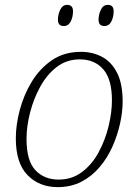

<svg xmlns="http://www.w3.org/2000/svg" viewBox="-20 -759 569 789"><path d="M217 10Q142 10 93.5 -39Q45 -88 45 -191Q45 -246 61.5 -308Q78 -370 111 -424Q144 -478 194 -512Q244 -546 313 -546Q360 -546 399 -525.5Q438 -505 461 -460Q484 -415 484 -342Q484 -300 473.5 -252Q463 -204 442.5 -157.5Q422 -111 390 -73Q358 -35 315 -12.5Q272 10 217 10ZM221 -21Q276 -21 317.5 -52.5Q359 -84 386 -134.5Q413 -185 426.5 -241.5Q440 -298 440 -347Q440 -433 404.5 -474Q369 -515 308 -515Q254 -515 213.5 -484Q173 -453 145.5 -403Q118 -353 103.5 -296Q89 -239 89 -188Q89 -98 125.5 -59.5Q162 -21 221 -21ZM409 -652Q385 -652 385 -678Q385 -699 394.5 -719Q404 -739 423 -739Q447 -739 447 -713Q447 -689 437.5 -670.5Q428 -652 409 -652ZM242 -652Q218 -652 218 -678Q218 -699 227.5 -719Q237 -739 256 -739Q280 -739 280 -713Q280 -689 270.5 -670.5Q261 -652 242 -652Z"/></svg>

Font: Noto Serif ExtraLight
Style: Italic
Weight: 200
Italic angle: -12°
Designer: Monotype Design Team
Foundry: Monotype Imaging Inc.
Version: Version 2.014; ttfautohint (v1.8.4.7-5d5b)